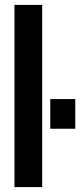

<svg xmlns="http://www.w3.org/2000/svg" viewBox="-20 -763 327 783"><path d="M39 -743H152V0H39ZM185 -359H287V-238H185Z"/></svg>

Font: Saira ExtraCondensed
Style: Bold
Weight: 700
Width: 2
Designer: Hector Gatti with collaboration of the Omnibus-Type team
Foundry: Omnibus-Type
Version: Version 0.072; ttfautohint (v1.8)